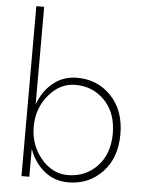

<svg xmlns="http://www.w3.org/2000/svg" viewBox="-55 -824 661 878"><g transform="rotate(5 275.5 -385.0)"><path d="M286 -437Q215 -437 163.5 -375.5Q112 -314 112 -230Q112 -146 163.5 -84.5Q215 -23 286 -23Q367 -23 421 -79.5Q475 -136 475 -230Q475 -324 421 -380.5Q367 -437 286 -437ZM291 10Q228 10 181.5 -27.5Q135 -65 112 -128V0H76V-780H112V-332Q135 -395 181.5 -432.5Q228 -470 291 -470Q385 -470 447.5 -404.5Q510 -339 510 -230Q510 -121 447.5 -55.5Q385 10 291 10Z"/></g></svg>

Font: Renner
Style: Thin
Weight: 200
Version: Version 003.000 ; ttfautohint (v0.97) -l 8 -r 50 -G 200 -x 1